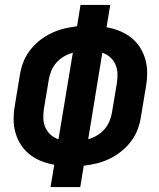

<svg xmlns="http://www.w3.org/2000/svg" viewBox="-20 -755 640 775"><path d="M184 0 199 -90Q171 -95 146 -105Q121 -115 100 -131.5Q79 -148 64.5 -170.5Q50 -193 42.5 -219Q35 -245 35 -273.5Q35 -302 40 -330L60 -451Q64 -477 73.5 -502.5Q83 -528 100 -550.5Q117 -573 139.5 -591Q162 -609 187 -621Q212 -633 238.5 -639.5Q265 -646 291 -649L305 -735H425L410 -645Q438 -640 463 -630Q488 -620 509 -603.5Q530 -587 544.5 -564.5Q559 -542 566.5 -516Q574 -490 574 -461.5Q574 -433 569 -405L549 -284Q545 -258 535.5 -232.5Q526 -207 509 -184.5Q492 -162 469.5 -144Q447 -126 422 -114Q397 -102 370.5 -95.5Q344 -89 318 -86L304 0ZM336 -193Q354 -198 371 -208Q388 -218 401 -232.5Q414 -247 421.5 -265Q429 -283 432 -301L452 -421Q455 -441 454 -460Q453 -479 445.5 -495.5Q438 -512 424.5 -524Q411 -536 393 -542ZM216 -193 274 -542Q255 -537 238 -527Q221 -517 208 -502.5Q195 -488 187.5 -470Q180 -452 177 -434L157 -314Q154 -294 155 -275Q156 -256 163.5 -239.5Q171 -223 184.5 -211Q198 -199 216 -193Z"/></svg>

Font: Iosevka SS04 Extended
Style: Bold Italic
Weight: 700
Width: 7
Italic angle: -9°
Monospace: yes
Designer: Belleve Invis
Foundry: Belleve Invis
Version: Version 19.0.0; ttfautohint (v1.8.4)